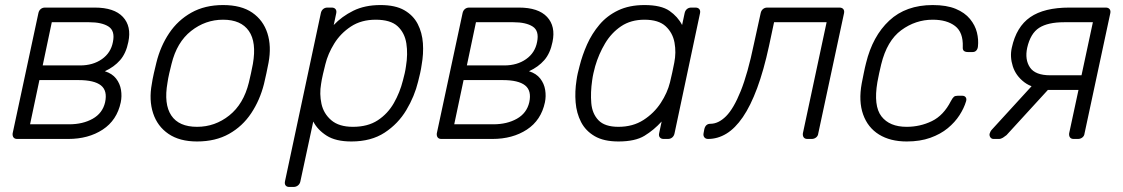

<svg xmlns="http://www.w3.org/2000/svg" viewBox="-20 -550 4445 760"><path d="M48 0Q38 0 33.5 -6Q29 -12 30 -22L132 -498Q134 -508 141 -514Q148 -520 158 -520H355Q432 -520 466.5 -483Q501 -446 488 -384Q479 -339 455.5 -312Q432 -285 395 -268Q424 -259 439.5 -239Q455 -219 459 -194Q463 -169 458 -145Q443 -74 386.5 -37Q330 0 250 0ZM99 -58H254Q308 -58 347 -80Q386 -102 396 -145Q406 -191 379.5 -212Q353 -233 291 -233H136ZM149 -291H297Q348 -291 383.5 -316Q419 -341 427 -384Q436 -428 409.5 -445Q383 -462 333 -462H185Z M760 10Q691 10 647 -20Q603 -50 586 -102Q569 -154 581 -218Q583 -233 589 -260Q595 -287 599 -302Q615 -367 649.5 -418.5Q684 -470 737.5 -500Q791 -530 863 -530Q935 -530 978.5 -500Q1022 -470 1038.5 -418.5Q1055 -367 1043 -302Q1040 -287 1034.5 -260Q1029 -233 1025 -218Q1009 -154 974.5 -102Q940 -50 886.5 -20Q833 10 760 10ZM760 -48Q831 -48 887.5 -93Q944 -138 965 -223Q969 -238 973.5 -260Q978 -282 981 -297Q996 -383 965 -427.5Q934 -472 863 -472Q793 -472 736.5 -427.5Q680 -383 659 -297Q655 -282 650 -260Q645 -238 643 -223Q628 -138 658 -93Q688 -48 760 -48Z M1125 190Q1115 190 1110.5 184Q1106 178 1108 168L1250 -498Q1252 -508 1259 -514Q1266 -520 1276 -520H1293Q1303 -520 1308 -514Q1313 -508 1311 -498L1301 -451Q1333 -485 1378.5 -507.5Q1424 -530 1486 -530Q1545 -530 1580.5 -509.5Q1616 -489 1633.5 -455Q1651 -421 1654 -379Q1657 -337 1649 -293Q1647 -278 1643 -260Q1639 -242 1635 -227Q1621 -169 1588.5 -114.5Q1556 -60 1502.5 -25Q1449 10 1371 10Q1309 10 1273 -13Q1237 -36 1220 -69L1169 168Q1167 178 1159.5 184Q1152 190 1142 190ZM1377 -48Q1436 -48 1475.5 -74Q1515 -100 1539 -142Q1563 -184 1575 -232Q1579 -247 1582 -260Q1585 -273 1587 -288Q1595 -336 1588.5 -378Q1582 -420 1554 -446Q1526 -472 1467 -472Q1410 -472 1369 -445Q1328 -418 1303 -377.5Q1278 -337 1268 -296Q1264 -281 1258.5 -257Q1253 -233 1251 -218Q1244 -178 1252.5 -139Q1261 -100 1291.5 -74Q1322 -48 1377 -48Z M1727 0Q1717 0 1712.5 -6Q1708 -12 1709 -22L1811 -498Q1813 -508 1820 -514Q1827 -520 1837 -520H2034Q2111 -520 2145.5 -483Q2180 -446 2167 -384Q2158 -339 2134.5 -312Q2111 -285 2074 -268Q2103 -259 2118.5 -239Q2134 -219 2138 -194Q2142 -169 2137 -145Q2122 -74 2065.5 -37Q2009 0 1929 0ZM1778 -58H1933Q1987 -58 2026 -80Q2065 -102 2075 -145Q2085 -191 2058.5 -212Q2032 -233 1970 -233H1815ZM1828 -291H1976Q2027 -291 2062.5 -316Q2098 -341 2106 -384Q2115 -428 2088.5 -445Q2062 -462 2012 -462H1864Z M2428 10Q2370 10 2334 -11Q2298 -32 2280 -67Q2262 -102 2258.5 -145Q2255 -188 2262 -232Q2264 -247 2267 -260Q2270 -273 2274 -288Q2285 -332 2304 -374.5Q2323 -417 2353 -452.5Q2383 -488 2427 -509Q2471 -530 2531 -530Q2597 -530 2630 -507Q2663 -484 2680 -451L2690 -498Q2692 -508 2699 -514Q2706 -520 2716 -520H2733Q2743 -520 2748 -514Q2753 -508 2751 -498L2650 -22Q2648 -12 2641 -6Q2634 0 2624 0H2607Q2597 0 2592 -6Q2587 -12 2589 -22L2599 -69Q2568 -35 2531 -12.5Q2494 10 2428 10ZM2428 -48Q2485 -48 2527 -75Q2569 -102 2595.5 -142.5Q2622 -183 2632 -224Q2636 -239 2641 -263Q2646 -287 2649 -302Q2657 -342 2650 -381Q2643 -420 2615 -446Q2587 -472 2531 -472Q2477 -472 2438.5 -446Q2400 -420 2375 -378Q2350 -336 2336 -288Q2332 -273 2329 -260Q2326 -247 2324 -232Q2317 -184 2320.5 -142Q2324 -100 2349 -74Q2374 -48 2428 -48Z M2783 0Q2773 0 2768 -6.5Q2763 -13 2765 -23L2768 -39Q2773 -60 2792 -60Q2824 -60 2854 -90Q2884 -120 2912 -189.5Q2940 -259 2964 -375L2991 -498Q2993 -508 3000 -514Q3007 -520 3017 -520H3303Q3313 -520 3318 -514Q3323 -508 3321 -498L3219 -22Q3218 -12 3210.5 -6Q3203 0 3193 0H3176Q3166 0 3161.5 -6Q3157 -12 3158 -22L3252 -462H3044L3024 -368Q3003 -271 2977 -201Q2951 -131 2920.5 -86.5Q2890 -42 2855.5 -21Q2821 0 2783 0Z M3569 10Q3504 10 3459.5 -17.5Q3415 -45 3396.5 -97Q3378 -149 3391 -220Q3394 -235 3399 -260Q3404 -285 3408 -300Q3434 -407 3500 -468.5Q3566 -530 3672 -530Q3727 -530 3763 -515Q3799 -500 3819.5 -475Q3840 -450 3847 -421.5Q3854 -393 3851 -366Q3850 -356 3844.5 -350Q3839 -344 3830 -344H3811Q3801 -344 3795.5 -348.5Q3790 -353 3791 -365Q3793 -422 3760.5 -447Q3728 -472 3672 -472Q3604 -472 3547.5 -430.5Q3491 -389 3468 -295Q3464 -280 3460 -260Q3456 -240 3453 -225Q3437 -131 3469 -89.5Q3501 -48 3569 -48Q3622 -48 3668.5 -70.5Q3715 -93 3744 -150Q3751 -163 3756 -167Q3761 -171 3771 -171H3789Q3798 -171 3802.5 -165Q3807 -159 3804 -149Q3796 -122 3778 -94Q3760 -66 3731.5 -42.5Q3703 -19 3662.5 -4.5Q3622 10 3569 10Z M4230 0Q4220 0 4215.5 -6Q4211 -12 4212 -22L4249 -194H4121L4122 -199Q4068 -199 4034.5 -224.5Q4001 -250 3989 -287.5Q3977 -325 3985 -361Q4003 -444 4058 -482Q4113 -520 4213 -520H4357Q4367 -520 4372 -514Q4377 -508 4375 -498L4273 -22Q4272 -12 4264.5 -6Q4257 0 4247 0ZM3913 0Q3905 0 3900.5 -6Q3896 -12 3897 -20Q3898 -24 3900.5 -29Q3903 -34 3909 -40L4070 -216H4148L3964 -15Q3958 -10 3950 -5Q3942 0 3934 0ZM4137 -252H4261L4306 -462H4192Q4128 -462 4093.5 -440Q4059 -418 4046 -361Q4036 -314 4057 -283Q4078 -252 4137 -252Z"/></svg>

Font: Rubik Light Light
Style: Italic
Weight: 300
Italic angle: -12°
Version: Version 2.104